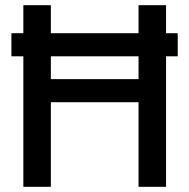

<svg xmlns="http://www.w3.org/2000/svg" viewBox="-20 -720 729 740"><path d="M70 0V-503H24V-592H70V-700H176V-592H514V-700H620V-592H665V-503H620V0H514V-326H176V0ZM176 -415H514V-503H176Z"/></svg>

Font: Rethink Sans Medium
Style: Regular
Weight: 500
Designer: The Rethink Sans project authors (Hans Thiessen). DM Sans designed by Colophon Foundry.
Foundry: Rethink Communications LLC
Version: Version 1.001